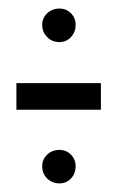

<svg xmlns="http://www.w3.org/2000/svg" viewBox="-20 -463 277 446"><path d="M18.1 -208.1H214.4V-269.9H18.1ZM118.2 -37Q134.1 -37 144.9 -48.4Q155.7 -59.9 155.7 -76.7Q155.7 -92.6 144.9 -103.7Q134.1 -114.8 118.2 -114.8Q101 -114.8 89.5 -103.7Q78 -92.6 78 -76.7Q78 -59.9 89.5 -48.4Q101 -37 118.2 -37ZM118.2 -365.2Q134.1 -365.2 144.9 -376.9Q155.7 -388.6 155.7 -405.2Q155.7 -421.1 144.9 -432.1Q134.1 -443.1 118.2 -443.1Q101 -443.1 89.5 -432Q78 -420.9 78 -405.2Q78 -388.6 89.5 -376.9Q101 -365.2 118.2 -365.2Z"/></svg>

Font: Anybody Thin
Style: Regular
Weight: 100
Designer: Tyler Finck
Foundry: Etcetera Type Company
Version: Version 1.114;gftools[0.9.25]